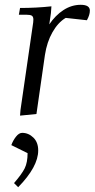

<svg xmlns="http://www.w3.org/2000/svg" viewBox="-20 -472 392 795"><path d="M26.9 128.9Q33.7 109.9 46.1 94Q58.6 78.1 71.8 78.1Q98.1 78.1 118.2 97.7Q138.2 117.2 138.2 150.9Q138.2 218.3 55.2 303.2L38.1 286.1Q70.3 249 82.3 224.9Q94.2 200.7 94.2 162.1ZM58.1 -411.1 63 -439Q129.9 -439 192.9 -445.8L190.9 -418L184.1 -371.1Q209.5 -408.7 242.9 -430.4Q276.4 -452.1 314 -452.1Q352.1 -452.1 352.1 -428.2Q352.1 -410.2 339.8 -388.2L252 -397.9Q220.2 -378.9 197.3 -338.6Q174.3 -298.3 166 -244.1L130.9 0L63 6.8L64.9 -17.1L115.2 -363.8Q118.2 -380.9 118.2 -391.1Q118.2 -402.8 111.8 -407Q105.5 -411.1 87.9 -411.1Z"/></svg>

Font: Dihjauti
Style: Italic
Weight: 400
Italic angle: -9°
Designer: T. Christopher White
Version: Version 3.0.0